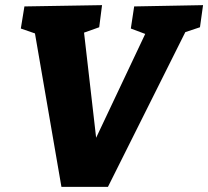

<svg xmlns="http://www.w3.org/2000/svg" viewBox="-20 -727 810 747"><path d="M219 0 116 -597 61 -616 75 -702 377 -707 366 -621 307 -600 354 -191 545 -595 489 -616 502 -702 770 -707 758 -621 701 -602 400 0Z"/></svg>

Font: Bitter ExtraBold
Style: Italic
Weight: 800
Italic angle: -9°
Designer: Sol Matas, and Bitter project Authors
Foundry: Sol Matas
Version: Version 2.001